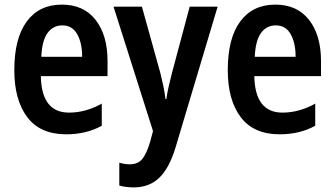

<svg xmlns="http://www.w3.org/2000/svg" viewBox="-20 -572 1449 832"><path d="M248 -552Q343 -552 394.5 -485.5Q446 -419 446 -308V-242H157Q160 -84 279 -84Q351 -84 421 -123V-27Q354 10 267 10Q154 10 98 -64.5Q42 -139 42 -268Q42 -406 96 -479Q150 -552 248 -552ZM250 -462Q210 -462 186 -429Q162 -396 159 -326H336Q336 -386 314.5 -424Q293 -462 250 -462Z M472 -543H595L675 -255Q682 -227 688 -198.5Q694 -170 697 -143H701Q704 -167 710.5 -195Q717 -223 725 -255L802 -543H923L741 66Q714 156 670.5 198Q627 240 560 240Q542 240 526.5 238Q511 236 497 232V133Q507 136 519 138Q531 140 542 140Q577 140 596 117.5Q615 95 631 41L643 -4Z M1173 -552Q1268 -552 1319.5 -485.5Q1371 -419 1371 -308V-242H1082Q1085 -84 1204 -84Q1276 -84 1346 -123V-27Q1279 10 1192 10Q1079 10 1023 -64.5Q967 -139 967 -268Q967 -406 1021 -479Q1075 -552 1173 -552ZM1175 -462Q1135 -462 1111 -429Q1087 -396 1084 -326H1261Q1261 -386 1239.5 -424Q1218 -462 1175 -462Z"/></svg>

Font: Noto Sans Myanmar Condensed SemiBold
Style: Regular
Weight: 600
Width: 3
Designer: Monotype Design Team
Foundry: Monotype Imaging Inc.
Version: Version 2.107; ttfautohint (v1.8.4.7-5d5b)